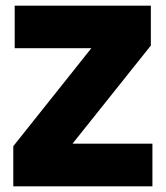

<svg xmlns="http://www.w3.org/2000/svg" viewBox="-20 -659 586 679"><path d="M519 -151V0H27V-142L303 -488.5H32V-639H513.5V-498L236.5 -151Z"/></svg>

Font: Anek Latin ExtraBold
Style: Regular
Weight: 800
Designer: Yesha Goshar
Foundry: Ek Type
Version: Version 1.003